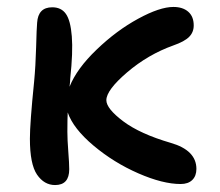

<svg xmlns="http://www.w3.org/2000/svg" viewBox="-20 -528 640 558"><path d="M140.1 9.8Q108.4 9.8 87.6 -20.5Q66.9 -50.8 66.9 -125Q66.9 -170.4 79.1 -290Q83.5 -335.9 85 -391.1Q86.4 -446.3 87.9 -461.9Q90.8 -506.8 131.8 -506.8Q158.2 -506.8 171.6 -487.5Q185.1 -468.3 188.7 -422.4Q192.4 -376.5 184.1 -299.8Q184.1 -291.5 182.1 -275.9Q203.1 -328.6 261 -384Q318.8 -439.5 381.6 -473.6Q444.3 -507.8 483.9 -507.8Q511.2 -507.8 527.1 -493.9Q543 -480 543 -454.1Q543 -434.1 529.5 -420.7Q516.1 -407.2 483.9 -396Q410.2 -369.6 349.6 -317.9Q289.1 -266.1 289.1 -236.8Q289.1 -212.4 338.1 -175.5Q387.2 -138.7 476.1 -112.8Q550.8 -91.3 550.8 -37.1Q550.8 -16.6 538.8 -4.9Q526.9 6.8 504.9 6.8Q453.1 6.8 382.1 -24.2Q311 -55.2 252 -104.7Q192.9 -154.3 176.8 -201.2Q175.8 -182.1 175.8 -145Q175.8 -122.1 178.5 -87.4Q181.2 -52.7 181.2 -36.1Q181.2 9.8 140.1 9.8Z"/></svg>

Font: Shantell Sans Irregular
Style: Regular
Weight: 500
Designer: Stephen Nixon, Anya Danilova, Shantell Martin
Foundry: Arrow Type
Version: Version 1.006;[9816181b4]